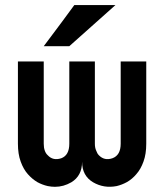

<svg xmlns="http://www.w3.org/2000/svg" viewBox="-20 -720 640 748"><path d="M49.8 -480.5Q49.8 -373 49.8 -160.2Q49.8 -120.1 60.5 -90.8Q71.3 -60.5 88.9 -41Q105.5 -22.5 125 -10.7Q144.5 0 166 4.9Q180.7 7.8 194.3 7.8Q227.5 7.8 257.8 -9.8Q299.8 -35.2 299.8 -89.8Q299.8 -35.2 342.8 -9.8Q384.8 14.6 434.6 4.9Q455.1 0 474.6 -10.7Q495.1 -22.5 510.7 -41Q528.3 -60.5 539.1 -90.8Q549.8 -120.1 549.8 -160.2Q549.8 -266.6 549.8 -480.5Q516.6 -480.5 450.2 -480.5Q450.2 -373 450.2 -160.2Q450.2 -115.2 418 -103.5Q386.7 -92.8 365.2 -115.2Q358.4 -122.1 354.5 -133.8Q349.6 -144.5 349.6 -160.2Q349.6 -266.6 349.6 -480.5Q316.4 -480.5 250 -480.5Q250 -373 250 -160.2Q250 -115.2 218.8 -103.5Q186.5 -92.8 166 -115.2Q158.2 -122.1 154.3 -133.8Q150.4 -144.5 150.4 -160.2Q150.4 -266.6 150.4 -480.5Q116.2 -480.5 49.8 -480.5ZM150.4 -540Q183.6 -540 250 -540Q309.6 -593.8 429.7 -700.2Q377 -700.2 269.5 -700.2Q230.5 -646.5 150.4 -540Z"/></svg>

Font: Alibu-Mazigh Belkasim 1
Style: Bold
Weight: 400
Designer: Mazigh Moubarik Belkasim
Version: Version 1.0